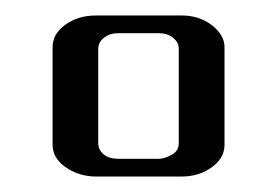

<svg xmlns="http://www.w3.org/2000/svg" viewBox="-20 -374 358 248"><path d="M47.9 -187V-313Q47.9 -330.1 64 -341.8Q80.6 -354 104 -354H214.8Q237.3 -354 253.9 -341.3Q270 -328.6 270 -313V-187Q270 -169.9 253.9 -158.2Q237.3 -146 214.8 -146H104Q82 -146 64.5 -158.2Q47.9 -169.9 47.9 -187ZM106.9 -189Q106.9 -180.2 114.3 -174.3Q121.1 -168.9 132.8 -168.9H185.1Q192.9 -168.9 203.1 -174.8Q210.9 -179.7 210.9 -189V-311Q210.9 -319.3 203.6 -325.2Q196.3 -331.1 185.1 -331.1H132.8Q121.6 -331.1 114.3 -325.2Q106.9 -319.3 106.9 -311Z"/></svg>

Font: Hhenum
Style: Regular
Weight: 400
Designer: T. Christopher White
Version: Version 1.0